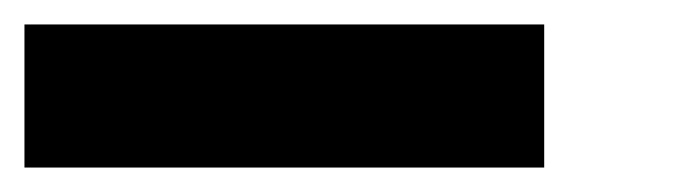

<svg xmlns="http://www.w3.org/2000/svg" viewBox="-22 -435 565 157"><path d="M0 -298ZM0 -298ZM423 -298H-2V-415H423Z"/></svg>

Font: Ulagadi Sans SemiBold
Style: Regular
Weight: 600
Designer: Ninad Kale (Devanagari), Jonny Pinhorn (Latin)
Foundry: Indian Type Foundry
Version: Version 3.01;March 29, 2020;FontCreator 12.0.0.2522 64-bit; 